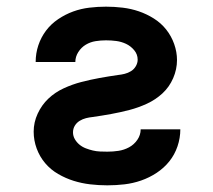

<svg xmlns="http://www.w3.org/2000/svg" viewBox="-20 -548 640 576"><path d="M302 8Q276 8 250.5 5Q225 2 201 -5.5Q177 -13 154.5 -26Q132 -39 115.5 -58.5Q99 -78 90 -102.5Q81 -127 81 -153Q81 -181 93 -207Q105 -233 125 -252Q145 -271 171 -283Q197 -295 224 -302Q251 -309 278.5 -314Q306 -319 334 -323Q344 -324 354 -326.5Q364 -329 373 -334.5Q382 -340 387.5 -349.5Q393 -359 393 -369Q393 -385 382.5 -397.5Q372 -410 358 -416.5Q344 -423 329 -425Q314 -427 298 -427Q282 -427 266.5 -424.5Q251 -422 237.5 -414Q224 -406 215 -392Q206 -378 206 -362H87Q87 -388 95 -412Q103 -436 118 -456Q133 -476 154.5 -490.5Q176 -505 199.5 -513.5Q223 -522 248 -525Q273 -528 298 -528Q323 -528 348 -525Q373 -522 396.5 -514Q420 -506 441.5 -492.5Q463 -479 478.5 -459.5Q494 -440 502.5 -416Q511 -392 511 -368Q511 -340 499.5 -313.5Q488 -287 467.5 -268Q447 -249 421 -237Q395 -225 368 -218Q341 -211 313.5 -206Q286 -201 258 -197Q248 -196 238 -193.5Q228 -191 219 -185.5Q210 -180 204.5 -171Q199 -162 199 -151Q199 -140 204.5 -130.5Q210 -121 218.5 -114Q227 -107 237.5 -103Q248 -99 258.5 -96.5Q269 -94 280 -93.5Q291 -93 302 -93Q319 -93 335.5 -95.5Q352 -98 367 -106Q382 -114 392 -128.5Q402 -143 402 -160H521Q521 -134 512.5 -109Q504 -84 488 -64Q472 -44 450 -29.5Q428 -15 403.5 -6.5Q379 2 353.5 5Q328 8 302 8Z"/></svg>

Font: Zed Sans Extended
Style: Bold
Weight: 700
Width: 7
Designer: Belleve Invis
Foundry: Belleve Invis
Version: Version 1.0.0; ttfautohint (v1.8.4)